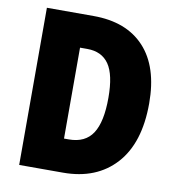

<svg xmlns="http://www.w3.org/2000/svg" viewBox="-80 -787 792 859"><g transform="rotate(10 315.5 -357.0)"><path d="M589 -372Q589 -192 502 -96Q415 0 263 0H64V-714H276Q426 -714 507.5 -626Q589 -538 589 -372ZM405 -365Q405 -470 372.5 -517Q340 -564 274 -564H241V-151H263Q337 -151 371 -203Q405 -255 405 -365Z"/></g></svg>

Font: Noto Sans Telugu Condensed Black
Style: Regular
Weight: 900
Width: 3
Designer: Jelle Bosma - Monotype Design Team
Foundry: Monotype Imaging Inc.
Version: Version 2.005; ttfautohint (v1.8.4.7-5d5b)